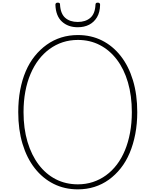

<svg xmlns="http://www.w3.org/2000/svg" viewBox="-20 -1413 1175 1452"><path d="M569 19Q468 19 385.5 -22.5Q303 -64 243 -140.5Q183 -217 150.5 -324.5Q118 -432 118 -565Q118 -654 132.5 -731.5Q147 -809 174.5 -873.5Q202 -938 242.5 -988.5Q283 -1039 333.5 -1075Q384 -1111 443 -1129.5Q502 -1148 569 -1148Q669 -1148 751 -1107Q833 -1066 893 -989.5Q953 -913 985.5 -805.5Q1018 -698 1018 -565Q1018 -477 1003 -399Q988 -321 960.5 -256Q933 -191 893 -140.5Q853 -90 803 -54Q753 -18 694 0.5Q635 19 569 19ZM569 -19Q629 -19 682.5 -36.5Q736 -54 782 -87.5Q828 -121 864 -168.5Q900 -216 925 -276.5Q950 -337 963.5 -409.5Q977 -482 977 -565Q977 -689 947.5 -790Q918 -891 863.5 -962.5Q809 -1034 734.5 -1072.5Q660 -1111 569 -1111Q508 -1111 454.5 -1093.5Q401 -1076 355 -1042.5Q309 -1009 273 -962Q237 -915 211 -854Q185 -793 171.5 -720.5Q158 -648 158 -565Q158 -441 188 -340.5Q218 -240 272.5 -168Q327 -96 402 -57.5Q477 -19 569 -19ZM568 -1207Q495 -1207 448.5 -1249.5Q402 -1292 399 -1377Q399 -1384 403 -1388.5Q407 -1393 417 -1393Q426 -1393 430.5 -1389Q435 -1385 434 -1377Q438 -1309 473.5 -1278Q509 -1247 568 -1247Q627 -1247 663 -1278Q699 -1309 702 -1377Q702 -1385 706 -1389Q710 -1393 719 -1393Q729 -1393 733 -1388.5Q737 -1384 737 -1377Q736 -1320 713.5 -1282.5Q691 -1245 654 -1226Q617 -1207 568 -1207Z"/></svg>

Font: Playwrite CL Thin
Style: Regular
Weight: 100
Designer: Veronika Burian, José Scaglione
Foundry: TypeTogether
Version: Version 1.002